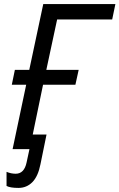

<svg xmlns="http://www.w3.org/2000/svg" viewBox="-20 -734 588 945"><path d="M12.2 181.2V111.8Q34.7 121.1 57.1 121.1Q99.1 121.1 110.8 65.9L125 0H42L108.9 -316.9H38.1L53.2 -390.1H124L192.9 -713.9H547.9L532.2 -638.2H261.2L208 -390.1H367.2L351.1 -316.9H191.9L141.1 -71.8H209L179.2 74.2Q167.5 133.8 139.4 162.4Q111.3 190.9 70.8 190.9Q30.3 190.9 12.2 181.2Z"/></svg>

Font: OpenSans-Italic
Style: Italic
Weight: 400
Italic angle: -12°
Foundry: Ascender Corporation
Version: Version 1.10